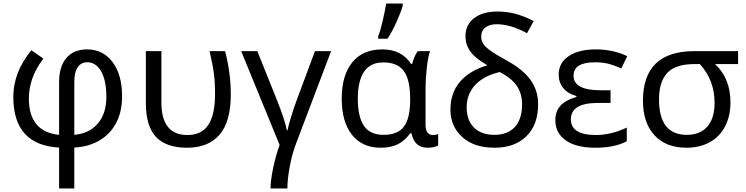

<svg xmlns="http://www.w3.org/2000/svg" viewBox="-20 -825 4215 1085"><path d="M473.1 -473.1Q438.5 -473.1 419.2 -445.3Q399.9 -417.5 399.9 -361.8V-63Q485.4 -70.8 533.2 -127.4Q581.1 -184.1 581.1 -276.9Q581.1 -369.6 551.8 -421.4Q522.5 -473.1 473.1 -473.1ZM314 8.8Q55.2 -4.9 55.2 -277.8Q55.2 -416.5 157.2 -541L225.1 -494.1Q143.1 -386.2 143.1 -268.1Q143.1 -80.1 314 -63V-360.8Q314 -449.7 355.5 -497.8Q397 -545.9 472.2 -545.9Q562.5 -545.9 616.2 -474.1Q669.9 -402.3 669.9 -280.8Q669.9 -194.3 636.7 -130.9Q603.5 -67.4 542.5 -31.5Q481.4 4.4 399.9 8.8V240.2H314Z M1284.2 -292Q1284.2 -136.7 1220.5 -63.5Q1156.7 9.8 1037.6 9.8Q918.5 9.8 861.3 -51.5Q804.2 -112.8 804.2 -243.2V-536.1H892.1V-246.1Q892.1 -62 1039.1 -62Q1118.7 -62 1157 -119.1Q1195.3 -176.3 1195.3 -295.9Q1195.3 -358.4 1188.7 -409.4Q1182.1 -460.4 1164.1 -536.1H1252Q1284.2 -413.1 1284.2 -292Z M1604 240.2H1508.8Q1508.8 195.8 1523.4 125Q1538.1 54.2 1560.1 -5.9L1342.8 -536.1H1434.1L1546.9 -254.9Q1590.3 -145 1601.1 -88.9H1605Q1607.9 -108.4 1623.8 -160.9Q1639.6 -213.4 1653.8 -251L1759.8 -536.1H1851.1L1652.8 -13.2Q1630.9 43.9 1617.4 116.2Q1604 188.5 1604 240.2Z M2130.9 9.8Q2027.3 9.8 1969.2 -63Q1911.1 -135.7 1911.1 -267.6Q1911.1 -399.4 1970.7 -472.7Q2030.3 -545.9 2140.1 -545.9Q2250 -545.9 2302.7 -463.9H2309.1Q2320.8 -508.8 2340.8 -536.1H2410.2Q2398.4 -502.9 2391.6 -439.5Q2384.8 -376 2384.8 -326.2V-118.2Q2385.3 -87.4 2397 -74.7Q2408.7 -62 2425.3 -62Q2441.9 -62 2456.1 -66.9V-2.9Q2433.6 9.8 2395.5 9.8Q2322.3 9.8 2305.2 -71.8H2297.9Q2268.1 -29.3 2228 -9.8Q2188 9.8 2130.9 9.8ZM2262.2 -109.4Q2297.9 -155.8 2297.9 -261.2V-267.1Q2297.4 -377 2261.2 -424.8Q2225.1 -472.7 2145 -472.2Q2002 -472.2 2002 -265.1Q2002.4 -164.6 2036.6 -113.8Q2070.8 -63 2148.9 -63Q2227.1 -63 2262.2 -109.4ZM2255.9 -805.2V-793.9Q2248.5 -763.2 2223.1 -706.1Q2197.8 -648.9 2169.9 -606H2117.2V-620.1Q2131.3 -656.2 2144 -712.9Q2156.7 -769.5 2162.1 -805.2Z M2930.2 -234.9Q2930.2 -295.4 2901.1 -338.9Q2872.1 -382.3 2804.2 -418Q2711.9 -396 2664.6 -344Q2617.2 -292 2617.2 -218.8Q2617.2 -145.5 2658.4 -104.2Q2699.7 -63 2773.9 -63Q2848.1 -63 2889.2 -107.2Q2930.2 -151.4 2930.2 -234.9ZM2786.1 -688Q2746.1 -688 2722.7 -669.4Q2699.2 -650.9 2699.2 -618.2Q2699.2 -585.4 2725.8 -559.3Q2752.4 -533.2 2844.7 -482.4Q2937 -431.6 2979 -372.1Q3021 -312.5 3021 -235.8Q3021 -120.6 2955.1 -55.4Q2889.2 9.8 2773.9 9.8Q2658.7 9.8 2592 -50.8Q2525.4 -111.3 2525.4 -206.1Q2525.4 -300.8 2580.1 -363.8Q2634.8 -426.8 2734.4 -456.1Q2666.5 -494.6 2638.4 -533.4Q2610.4 -572.3 2610.4 -620.1Q2610.4 -684.6 2658.9 -722.2Q2707.5 -759.8 2790 -759.8Q2840.8 -759.8 2887.2 -748.5Q2933.6 -737.3 2996.1 -706.1L2958 -637.2Q2866.2 -688 2786.1 -688Z M3348.1 -62Q3432.6 -62 3522 -104V-26.9Q3454.1 9.8 3344.7 9.8Q3235.4 9.8 3176.8 -32Q3118.2 -73.7 3118.2 -146Q3118.2 -194.3 3145.8 -226.3Q3173.3 -258.3 3237.3 -276.9V-282.2Q3189 -295.9 3163.1 -327.1Q3137.2 -358.4 3137.2 -403.8Q3137.2 -469.7 3193.6 -507.8Q3250 -545.9 3346.7 -545.9Q3443.4 -545.9 3524.4 -507.8L3491.2 -438Q3442.9 -459.5 3410.6 -466.3Q3378.4 -473.1 3342.3 -473.1Q3221.2 -473.1 3221.2 -397Q3221.2 -314.9 3374 -314.9H3430.2V-243.2H3357.4Q3206.1 -243.2 3206.1 -150.9Q3206.1 -62 3348.1 -62Z M3704.1 -262.7Q3704.1 -63 3861.3 -63Q3937 -63 3977.5 -109.9Q4018.1 -156.7 4018.1 -244.1Q4018.1 -371.6 3935.1 -462.9H3904.3Q3797.9 -462.9 3751 -413.3Q3704.1 -363.8 3704.1 -262.7ZM4107.9 -246.1Q4107.9 -169.9 4077.9 -111.6Q4047.9 -53.2 3991.5 -21.7Q3935.1 9.8 3858.9 9.8Q3743.2 9.8 3678.2 -60.8Q3613.3 -131.3 3613.3 -255.9Q3613.3 -536.1 3904.3 -536.1H4150.9V-462.9H4021Q4107.9 -381.3 4107.9 -246.1Z"/></svg>

Font: NotoSans
Style: Regular
Weight: 400
Designer: Monotype Design team
Foundry: Monotype Imaging Inc.
Version: Version 1.04